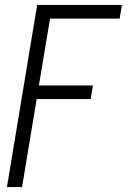

<svg xmlns="http://www.w3.org/2000/svg" viewBox="-20 -540 540 775"><path d="M8 215 130 -520H472L463 -465H182L137 -195H355L346 -140H128L69 215Z"/></svg>

Font: Iosevka SS18 Light
Style: Italic
Weight: 300
Italic angle: -9°
Monospace: yes
Designer: Belleve Invis
Foundry: Belleve Invis
Version: Version 25.1.1; ttfautohint (v1.8.4)